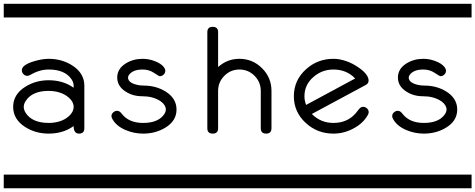

<svg xmlns="http://www.w3.org/2000/svg" viewBox="-20 -714 2540 1026"><path d="M0 -620.8V-693.8H500V-620.8ZM0 219.2H500V292.2H0ZM430.7 -28.6Q430.7 0 402.1 0Q373.5 0 373.5 -40.3Q317.4 0 240.2 0Q169.9 0 114.3 -35.4Q50.3 -76.4 50.3 -143.1Q50.3 -209 114.3 -249.8Q169.9 -285.2 240.2 -285.2Q317.4 -285.2 373.5 -245.1V-256.6Q373.5 -273.7 361.8 -290.8Q326.7 -342.5 240.2 -342.5Q190.9 -342.5 142.6 -314Q132.3 -308.6 125.5 -308.6Q114.3 -308.6 105.5 -317.6Q96.7 -326.7 96.7 -338.4Q96.7 -366.2 156.7 -385Q203.1 -399.7 240.2 -399.7Q310.5 -399.7 366.2 -364.3Q430.7 -322.8 430.7 -256.6ZM373.5 -143.1Q373.5 -169.7 347.7 -192.4Q326.2 -211.4 296.4 -220.2Q270.5 -228.3 240.2 -228.3Q151.9 -228.3 117.2 -174.3Q106.9 -158.2 106.9 -143.1Q106.9 -127 117.2 -110.8Q151.9 -57.1 240.2 -57.1Q270.5 -57.1 296.4 -64.9Q326.2 -73.7 347.7 -92.8Q373.5 -115.7 373.5 -143.1Z M500 -620.8V-693.8H1000V-620.8ZM500 219.2H1000V292.2H500ZM923.3 -128.7Q923.3 -67.4 862.3 -31Q810.1 0 745.1 0Q696.3 0 651.9 -18.8Q600.6 -40.3 580.1 -78.9Q575.7 -86.9 575.7 -93.5Q575.7 -105 585 -113.4Q594.2 -121.8 606 -121.8Q618.7 -121.8 629.9 -107.2Q667.5 -57.1 745.1 -57.1Q821.8 -57.1 854.5 -99.4Q866.2 -114.7 866.2 -128.7Q866.2 -152.1 839.8 -171.9Q818.4 -186.8 791 -193.8Q768.1 -199.7 739.3 -199.7Q689.9 -199.7 651.4 -224.6Q606.4 -253.2 606.4 -299.8Q606.4 -346.7 652.3 -375.2Q691.9 -399.7 742.2 -399.7Q773.9 -399.7 804.2 -388.4Q839.8 -376 856.4 -354.5Q863.3 -344.2 863.3 -335.7Q863.3 -324.5 854.7 -315.7Q846.2 -306.9 834 -306.9Q829.1 -306.9 802.7 -324.7Q776.4 -342.5 742.2 -342.5Q690.4 -342.5 669.4 -314Q664.1 -306.4 664.1 -299.8Q664.1 -272.5 710.9 -261Q727.1 -256.6 749 -256.6Q813 -256.6 864.3 -225.3Q923.3 -188.5 923.3 -128.7Z M1000 -620.8V-693.8H1500V-620.8ZM1000 219.2H1500V292.2H1000ZM1430.7 -28.6Q1430.7 0 1402.3 0Q1373.5 0 1373.5 -28.6V-228.3Q1373.5 -275.4 1340.1 -309Q1306.6 -342.5 1259.5 -342.5Q1212.4 -342.5 1179 -309Q1145.5 -275.4 1145.5 -228.3V-28.6Q1145.5 0 1116.7 0Q1087.9 0 1087.9 -28.6V-542.2Q1087.9 -570.6 1116.7 -570.6Q1145.5 -570.6 1145.5 -542.2V-355.7Q1194.3 -399.7 1259.3 -399.7Q1330.1 -399.7 1380.4 -349.4Q1430.7 -299.1 1430.7 -228.3Z M1500 -620.8V-693.8H2000V-620.8ZM1500 219.2H2000V292.2H1500ZM1950.2 -114.7Q1950.2 -107.4 1945.3 -99.1Q1919.4 -53.2 1866.7 -26.4Q1816.9 0 1761.7 0Q1676.3 0 1614.3 -56.6Q1550.3 -115.2 1550.3 -199.7Q1550.3 -284.4 1614.3 -343Q1676.3 -399.7 1761.7 -399.7Q1793.5 -399.7 1827.1 -388.4Q1865.2 -376 1902.8 -348.6Q1949.7 -314 1949.7 -283.4Q1949.7 -268.1 1935.1 -260.3L1646.5 -105Q1693.4 -57.1 1761.7 -57.1Q1835.4 -57.1 1880.4 -108.2Q1886.2 -115.2 1897 -129.3Q1907.7 -143.3 1920.4 -143.3Q1931.6 -143.3 1940.9 -134.8Q1950.2 -126.2 1950.2 -114.7ZM1877.9 -294.7Q1832 -342.5 1761.7 -342.5Q1700.7 -342.5 1654.8 -302.5Q1606.9 -261 1606.9 -199.7Q1606.9 -175.3 1615.7 -153.3Z M2000 -620.8V-693.8H2500V-620.8ZM2000 219.2H2500V292.2H2000ZM2423.3 -128.7Q2423.3 -67.4 2362.3 -31Q2310.1 0 2245.1 0Q2196.3 0 2151.9 -18.8Q2100.6 -40.3 2080.1 -78.9Q2075.7 -86.9 2075.7 -93.5Q2075.7 -105 2085 -113.4Q2094.2 -121.8 2106 -121.8Q2118.7 -121.8 2129.9 -107.2Q2167.5 -57.1 2245.1 -57.1Q2321.8 -57.1 2354.5 -99.4Q2366.2 -114.7 2366.2 -128.7Q2366.2 -152.1 2339.8 -171.9Q2318.4 -186.8 2291 -193.8Q2268.1 -199.7 2239.3 -199.7Q2189.9 -199.7 2151.4 -224.6Q2106.4 -253.2 2106.4 -299.8Q2106.4 -346.7 2152.3 -375.2Q2191.9 -399.7 2242.2 -399.7Q2273.9 -399.7 2304.2 -388.4Q2339.8 -376 2356.4 -354.5Q2363.3 -344.2 2363.3 -335.7Q2363.3 -324.5 2354.7 -315.7Q2346.2 -306.9 2334 -306.9Q2329.1 -306.9 2302.7 -324.7Q2276.4 -342.5 2242.2 -342.5Q2190.4 -342.5 2169.4 -314Q2164.1 -306.4 2164.1 -299.8Q2164.1 -272.5 2210.9 -261Q2227.1 -256.6 2249 -256.6Q2313 -256.6 2364.3 -225.3Q2423.3 -188.5 2423.3 -128.7Z"/></svg>

Font: EnergyBar
Style: Regular
Weight: 400
Italic angle: -10°
Version: 1.0 2000-03-28